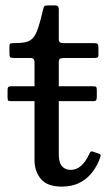

<svg xmlns="http://www.w3.org/2000/svg" viewBox="-20 -680 394 712"><path d="M21.5 -360Q14 -360 11 -357.2Q8 -354.5 8 -346V-320Q8 -310.5 9.8 -307.8Q11.5 -305 20.5 -305H325Q334.5 -305 336.8 -308.8Q339 -312.5 339 -321.5V-346Q339 -355 336.8 -357.5Q334.5 -360 326 -360ZM352 -97.5Q354.5 -104 352.2 -106.5Q350 -109 344 -111L328 -116.5Q320 -119.5 317.2 -118Q314.5 -116.5 311 -109Q298 -80.5 280.8 -65.2Q263.5 -50 242 -50Q222 -50 210 -63.5Q198 -77 198 -107V-448.5Q198 -460 203 -462.5Q208 -465 218.5 -465H328.5Q337.5 -465 341.2 -466.8Q345 -468.5 345 -477.5V-503.5Q345 -514 341.8 -517Q338.5 -520 328.5 -520H217.5Q208 -520 203 -522.5Q198 -525 198 -535.5V-645.5Q198 -660 185 -660H158Q147 -660 144.5 -657Q142 -654 140 -645.5Q130 -602 121.5 -576.5Q113 -551 102 -539Q91 -527 74 -523.5Q57 -520 30 -520Q20.5 -520 17.8 -518.2Q15 -516.5 15 -507V-480Q15 -470 18.5 -467.5Q22 -465 32.5 -465H92Q101 -465 104.5 -461Q108 -457 108 -448V-86Q108 -45 131.5 -16.5Q155 12 209 12Q248 12 276.2 -2.8Q304.5 -17.5 323.2 -42.5Q342 -67.5 352 -97.5Z"/></svg>

Font: Besley
Style: Regular
Weight: 400
Designer: Owen Earl
Foundry: indestructible type*
Version: Version 4.000